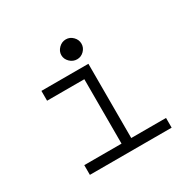

<svg xmlns="http://www.w3.org/2000/svg" viewBox="-131 -713 861 852"><g transform="rotate(-30 300.0 -287.0)"><path d="M305.2 -472.2Q284.2 -472.2 268.6 -487.5Q252.9 -502.9 252.9 -522.9Q252.9 -543 268.6 -558.6Q284.2 -574.2 305.2 -574.2Q325.7 -574.2 340.8 -558.8Q356 -543.5 356 -522.9Q356 -502.4 340.8 -487.3Q325.7 -472.2 305.2 -472.2ZM516.1 -49.8V0H97.2V-49.8H288.1V-379.9H97.2V-430.2H337.9V-49.8Z"/></g></svg>

Font: Compagnon Roman
Style: Regular
Weight: 400
Designer: Juliette Duhe, Lea Pradine
Foundry: Velvetyne Type Foundry
Version: Version 1.000;PS 001.000;hotconv 1.0.88;makeotf.lib2.5.64775